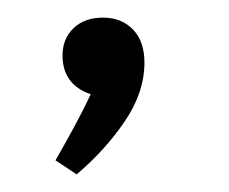

<svg xmlns="http://www.w3.org/2000/svg" viewBox="-20 -90 260 218"><path d="M144 -19Q144 15 121.5 48Q99 81 67 108L43 92Q69 47 83 17Q51 6 51 -27Q51 -46 63.5 -58Q76 -70 97 -70Q118 -70 131 -56.5Q144 -43 144 -19Z"/></svg>

Font: Cambay Devanagari
Style: Regular
Weight: 400
Designer: Pooja Saxena
Foundry: Pooja Saxena
Version: Version 1.180;PS 001.180;hotconv 1.0.70;makeotf.lib2.5.58329